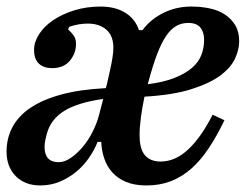

<svg xmlns="http://www.w3.org/2000/svg" viewBox="-21 -554 751 586"><path d="M102 12Q55 12 27 -16.5Q-1 -45 -1 -91Q-1 -132 17 -166Q35 -200 72 -225Q109 -250 166 -265.5Q223 -281 302 -285Q305 -295 308.5 -311Q312 -327 316 -345Q320 -363 322.5 -379.5Q325 -396 325 -408Q325 -445 303.5 -463.5Q282 -482 247 -482Q218 -482 190 -472L187 -464Q196 -456 203.5 -446Q211 -436 211 -420Q211 -391 192 -368.5Q173 -346 138 -346Q113 -346 98 -359.5Q83 -373 83 -402Q83 -426 98.5 -450Q114 -474 141.5 -492.5Q169 -511 206 -522.5Q243 -534 286 -534Q331 -534 361.5 -515Q392 -496 403 -462H414Q437 -494 476.5 -514Q516 -534 563 -534Q592 -534 618.5 -528.5Q645 -523 665 -510Q685 -497 697 -477Q709 -457 709 -428Q709 -403 696.5 -375.5Q684 -348 652 -324Q620 -300 563.5 -282Q507 -264 420 -259Q413 -226 409 -195.5Q405 -165 405 -142Q405 -99 421.5 -80Q438 -61 469 -61Q514 -61 553.5 -98Q593 -135 628 -204L664 -187Q641 -139 616 -101.5Q591 -64 562.5 -39Q534 -14 500.5 -1Q467 12 426 12Q390 12 364.5 1.5Q339 -9 322.5 -27Q306 -45 297.5 -69.5Q289 -94 288 -121H277Q266 -94 249 -70Q232 -46 209.5 -28Q187 -10 160 1Q133 12 102 12ZM158 -59Q176 -59 195 -72Q214 -85 231 -105Q248 -125 261 -150.5Q274 -176 281 -202L294 -252Q216 -241 175 -215.5Q134 -190 122 -146Q120 -138 117.5 -127.5Q115 -117 115 -106Q115 -59 158 -59ZM430 -297Q478 -303 511 -316Q544 -329 564.5 -346.5Q585 -364 593.5 -386Q602 -408 602 -433Q602 -456 590.5 -470Q579 -484 554 -484Q533 -484 516.5 -474.5Q500 -465 485.5 -443.5Q471 -422 457.5 -386Q444 -350 430 -297Z"/></svg>

Font: IBM Plex Serif SemiBold
Style: Italic
Weight: 600
Italic angle: -14°
Designer: Mike Abbink, Paul van der Laan, Pieter van Rosmalen
Foundry: Bold Monday
Version: Version 2.5